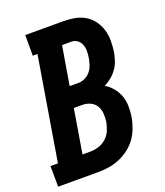

<svg xmlns="http://www.w3.org/2000/svg" viewBox="-151 -827 787 918"><g transform="rotate(-20 242.5 -367.5)"><path d="M-14 0 -15 -105H23L110 -630H86V-735H282Q311 -735 339 -729.5Q367 -724 390 -710Q413 -696 429 -674Q445 -652 453 -626Q461 -600 461 -571Q461 -542 457 -513Q453 -493 446.5 -472.5Q440 -452 427 -433.5Q414 -415 397 -401Q380 -387 360 -377Q382 -364 398.5 -344Q415 -324 424 -300Q433 -276 433.5 -248.5Q434 -221 430 -193Q425 -166 415 -139Q405 -112 388.5 -89Q372 -66 348 -48Q324 -30 297.5 -19Q271 -8 243.5 -4Q216 0 189 0ZM247 -433Q264 -433 280.5 -441Q297 -449 308.5 -463Q320 -477 325.5 -494Q331 -511 334 -528Q337 -545 337 -562.5Q337 -580 331.5 -595Q326 -610 312.5 -620Q299 -630 282 -630H235L202 -433ZM148 -105H189Q210 -105 231.5 -112Q253 -119 270 -134.5Q287 -150 295.5 -170.5Q304 -191 308 -212Q311 -234 309.5 -255Q308 -276 297.5 -293.5Q287 -311 268 -319.5Q249 -328 228 -328H185Z"/></g></svg>

Font: Iosevka Curly Slab Extrabold
Style: Italic
Weight: 800
Italic angle: -9°
Monospace: yes
Designer: Belleve Invis
Foundry: Belleve Invis
Version: Version 22.1.2; ttfautohint (v1.8.4)